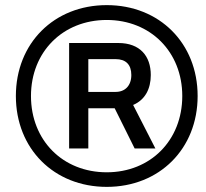

<svg xmlns="http://www.w3.org/2000/svg" viewBox="-20 -718 804 750"><path d="M397 12C603 12 752 -137 752 -343C752 -549 603 -698 397 -698C191 -698 42 -549 42 -343C42 -137 191 12 397 12ZM397 -45C225 -45 101 -170 101 -343C101 -515 225 -640 397 -640C568 -640 692 -515 692 -343C692 -170 568 -45 397 -45ZM250 -138H325V-295H428L506 -138H587L500 -308C547 -328 569 -371 569 -425C569 -499 527 -550 442 -550H250ZM325 -359V-487H432C471 -487 493 -466 493 -425C493 -383 468 -359 432 -359Z"/></svg>

Font: Archivo SemiBold
Style: Italic
Weight: 600
Italic angle: -10°
Designer: Hector Gatti
Foundry: Omnibus-Type
Version: Version 2.001